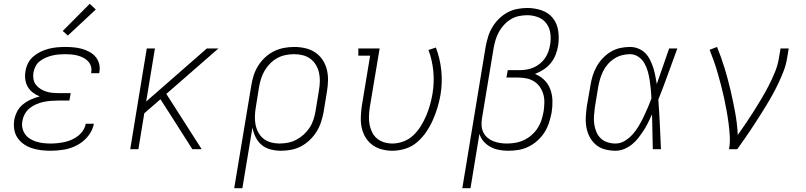

<svg xmlns="http://www.w3.org/2000/svg" viewBox="-20 -785 4240 1010"><path d="M247 8Q221 8 196 5Q171 2 148 -5.5Q125 -13 105.5 -26.5Q86 -40 72.5 -59.5Q59 -79 55 -104Q51 -129 55 -154Q59 -177 70.5 -199Q82 -221 101.5 -236.5Q121 -252 143.5 -262Q166 -272 189 -278Q170 -285 153.5 -297.5Q137 -310 126.5 -327.5Q116 -345 113 -367Q110 -389 114 -410Q117 -432 127.5 -452.5Q138 -473 155.5 -488Q173 -503 194 -513Q215 -523 236.5 -528.5Q258 -534 279.5 -536Q301 -538 323 -538Q345 -538 367 -536Q389 -534 409.5 -528.5Q430 -523 449 -513Q468 -503 481.5 -487.5Q495 -472 501 -451Q507 -430 503 -408Q503 -406 502.5 -404Q502 -402 502 -400H459Q460 -402 460 -403.5Q460 -405 460 -406Q463 -422 458 -437.5Q453 -453 442 -464Q431 -475 417 -482Q403 -489 387.5 -493Q372 -497 355.5 -498.5Q339 -500 323 -500Q306 -500 289 -498.5Q272 -497 255 -493Q238 -489 221.5 -482Q205 -475 190.5 -464Q176 -453 167.5 -437Q159 -421 156 -404Q153 -387 156 -369.5Q159 -352 169 -339Q179 -326 193.5 -317Q208 -308 224 -303Q240 -298 257.5 -296.5Q275 -295 293 -295H352L345 -256H286Q267 -256 248 -254.5Q229 -253 209.5 -249Q190 -245 171.5 -237Q153 -229 137 -216.5Q121 -204 111 -186Q101 -168 98 -149Q94 -130 98 -111.5Q102 -93 112.5 -78.5Q123 -64 138.5 -54.5Q154 -45 172 -39.5Q190 -34 209 -32Q228 -30 247 -30Q265 -30 283.5 -32Q302 -34 320.5 -38Q339 -42 357 -50Q375 -58 390.5 -70Q406 -82 417 -99Q428 -116 431 -134H474Q467 -98 443 -68.5Q419 -39 386 -21.5Q353 -4 317.5 2Q282 8 247 8ZM337 -598 310 -622 452 -765 484 -735Z M665 0 752 -530H795L749 -251L1068 -530H1129L855 -291L1041 0H992L885 -168L824 -263L739 -189L708 0Z M1212 205 1302 -336Q1306 -362 1314.5 -388.5Q1323 -415 1338 -439Q1353 -463 1374.5 -483Q1396 -503 1421.5 -515.5Q1447 -528 1474 -533Q1501 -538 1528 -538Q1557 -538 1585.5 -531.5Q1614 -525 1637 -510Q1660 -495 1676 -471.5Q1692 -448 1699 -420.5Q1706 -393 1705.5 -363.5Q1705 -334 1700 -304L1682 -194Q1677 -168 1668.5 -142Q1660 -116 1645 -92Q1630 -68 1609 -48Q1588 -28 1563 -15Q1538 -2 1511.5 3Q1485 8 1458 8Q1430 8 1403 1Q1376 -6 1356 -23Q1336 -40 1324.5 -64Q1313 -88 1308 -114L1255 205ZM1450 -30Q1473 -30 1495.5 -34.5Q1518 -39 1539 -50Q1560 -61 1578 -77.5Q1596 -94 1609 -114Q1622 -134 1629 -156Q1636 -178 1640 -201L1658 -311Q1662 -334 1662.5 -357.5Q1663 -381 1658 -403Q1653 -425 1641.5 -444Q1630 -463 1612.5 -476Q1595 -489 1572.5 -494.5Q1550 -500 1527 -500Q1505 -500 1482.5 -495.5Q1460 -491 1439.5 -480Q1419 -469 1402 -452Q1385 -435 1373 -415Q1361 -395 1354 -373Q1347 -351 1343 -329L1326 -223Q1322 -200 1321 -176.5Q1320 -153 1324 -131Q1328 -109 1338.5 -89Q1349 -69 1366 -55.5Q1383 -42 1405 -36Q1427 -30 1450 -30Z M2043 8Q2015 8 1987.5 0.5Q1960 -7 1938.5 -23Q1917 -39 1903 -62Q1889 -85 1883 -112Q1877 -139 1878 -168Q1879 -197 1883 -226L1927 -492H1865V-530H1977L1925 -219Q1922 -197 1921 -174Q1920 -151 1924 -130Q1928 -109 1937.5 -89.5Q1947 -70 1963 -56.5Q1979 -43 2000.5 -36.5Q2022 -30 2044 -30Q2073 -30 2102.5 -41Q2132 -52 2154.5 -73.5Q2177 -95 2193.5 -121.5Q2210 -148 2222 -176.5Q2234 -205 2242 -233.5Q2250 -262 2255 -291Q2265 -351 2259.5 -409.5Q2254 -468 2234 -522L2273 -535Q2295 -477 2301.5 -413.5Q2308 -350 2297 -285Q2291 -251 2281 -218Q2271 -185 2256.5 -152.5Q2242 -120 2221.5 -90Q2201 -60 2173.5 -36.5Q2146 -13 2111.5 -2.5Q2077 8 2043 8Z M2412 205 2535 -541Q2540 -567 2548 -593Q2556 -619 2570.5 -643Q2585 -667 2605.5 -687Q2626 -707 2650.5 -720Q2675 -733 2701.5 -738Q2728 -743 2754 -743Q2793 -743 2829.5 -730.5Q2866 -718 2888.5 -689.5Q2911 -661 2916.5 -622.5Q2922 -584 2916 -545Q2912 -521 2903 -497.5Q2894 -474 2878 -454Q2862 -434 2840 -419.5Q2818 -405 2794 -396Q2822 -385 2843 -364.5Q2864 -344 2874.5 -316Q2885 -288 2886 -257Q2887 -226 2882 -194Q2877 -168 2868.5 -141Q2860 -114 2845 -90Q2830 -66 2808 -46Q2786 -26 2760.5 -13.5Q2735 -1 2708 3.5Q2681 8 2654 8Q2629 8 2605 3.5Q2581 -1 2560.5 -12Q2540 -23 2524.5 -40.5Q2509 -58 2502 -81L2455 205ZM2646 -30Q2669 -30 2692 -34Q2715 -38 2737 -48.5Q2759 -59 2777.5 -75.5Q2796 -92 2809 -112.5Q2822 -133 2829 -155.5Q2836 -178 2840 -201Q2843 -223 2843.5 -246Q2844 -269 2838 -289.5Q2832 -310 2820 -327.5Q2808 -345 2790 -356.5Q2772 -368 2750.5 -372.5Q2729 -377 2706 -377H2644L2651 -416H2713Q2731 -416 2749.5 -419Q2768 -422 2786 -429.5Q2804 -437 2820 -450Q2836 -463 2847 -479Q2858 -495 2864.5 -513.5Q2871 -532 2874 -550Q2879 -580 2875 -609.5Q2871 -639 2854.5 -661.5Q2838 -684 2810.5 -694.5Q2783 -705 2754 -705Q2732 -705 2710 -700.5Q2688 -696 2668.5 -684.5Q2649 -673 2632.5 -655.5Q2616 -638 2605 -618Q2594 -598 2587.5 -577Q2581 -556 2577 -534L2515 -160Q2512 -141 2513.5 -122.5Q2515 -104 2523 -88Q2531 -72 2544.5 -60.5Q2558 -49 2574.5 -42.5Q2591 -36 2609 -33Q2627 -30 2646 -30Z M3218 8Q3190 8 3163 1Q3136 -6 3115.5 -23Q3095 -40 3082.5 -63.5Q3070 -87 3065 -114Q3060 -141 3061.5 -169Q3063 -197 3067 -226L3086 -336Q3090 -361 3097.5 -386Q3105 -411 3118.5 -435Q3132 -459 3151 -479Q3170 -499 3193.5 -513Q3217 -527 3242.5 -532.5Q3268 -538 3294 -538Q3317 -538 3338 -529.5Q3359 -521 3374 -506Q3389 -491 3399 -471Q3409 -451 3416 -430Q3423 -409 3427 -387Q3431 -365 3435 -343Q3451 -390 3467.5 -436.5Q3484 -483 3500 -530H3543Q3518 -463 3494 -395.5Q3470 -328 3443 -261Q3448 -196 3451 -130.5Q3454 -65 3457 0H3414Q3413 -46 3412 -92Q3411 -138 3410 -184Q3400 -162 3389.5 -140.5Q3379 -119 3366 -99Q3353 -79 3338 -59.5Q3323 -40 3304 -25Q3285 -10 3263 -1Q3241 8 3218 8ZM3218 -30Q3244 -30 3267.5 -44.5Q3291 -59 3309 -79.5Q3327 -100 3340.5 -123Q3354 -146 3365.5 -170Q3377 -194 3387.5 -218.5Q3398 -243 3407 -268Q3406 -292 3403.5 -316Q3401 -340 3397.5 -363.5Q3394 -387 3387.5 -410Q3381 -433 3369.5 -453Q3358 -473 3338 -486.5Q3318 -500 3294 -500Q3273 -500 3252 -494.5Q3231 -489 3212 -477Q3193 -465 3178 -448Q3163 -431 3153 -411Q3143 -391 3137 -370.5Q3131 -350 3127 -329L3109 -219Q3106 -197 3104.5 -175Q3103 -153 3106 -132Q3109 -111 3117 -91.5Q3125 -72 3140 -57.5Q3155 -43 3175.5 -36.5Q3196 -30 3218 -30Z M3815 0Q3821 -34 3819 -68.5Q3817 -103 3812.5 -137Q3808 -171 3802 -204Q3796 -237 3789 -269.5Q3782 -302 3773.5 -334.5Q3765 -367 3756 -398.5Q3747 -430 3736 -461.5Q3725 -493 3713 -523L3752 -538Q3774 -484 3791.5 -427Q3809 -370 3822.5 -312Q3836 -254 3847 -195Q3858 -136 3861 -75Q3883 -106 3905 -138.5Q3927 -171 3947.5 -203.5Q3968 -236 3987.5 -269Q4007 -302 4024.5 -336Q4042 -370 4056.5 -405.5Q4071 -441 4077 -477L4086 -530H4129L4120 -477Q4115 -445 4103 -413.5Q4091 -382 4076.5 -351Q4062 -320 4045.5 -290Q4029 -260 4011 -230.5Q3993 -201 3974.5 -172Q3956 -143 3937 -114Q3918 -85 3898 -56.5Q3878 -28 3858 0Z"/></svg>

Font: Iosevka Slab XLtExObl
Style: Regular
Weight: 200
Width: 7
Italic angle: -9°
Monospace: yes
Designer: Belleve Invis
Foundry: Belleve Invis
Version: Version 11.1.1; ttfautohint (v1.8.3)